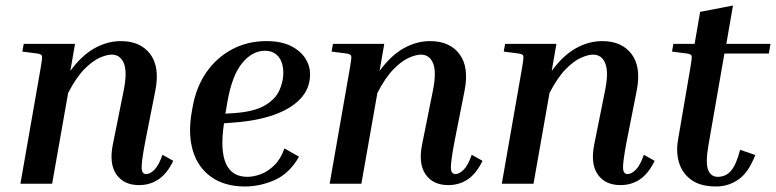

<svg xmlns="http://www.w3.org/2000/svg" viewBox="-20 -666 2813 696"><path d="M608 -83Q586 -37 555 -16Q524 5 484 5Q429 5 402 -33.5Q375 -72 389 -142L428 -336Q442 -405 429 -436.5Q416 -468 385 -468Q367 -468 341 -456.5Q315 -445 285.5 -415Q256 -385 227 -329L169 0H54L128 -423Q134 -457 132 -463.5Q130 -470 115 -472L61 -479L66 -507H252L235 -409Q276 -465 322.5 -491Q369 -517 418 -517Q489 -517 524.5 -470Q560 -423 543 -337L506 -150Q493 -81 493.5 -58Q494 -35 510 -35Q524 -35 540 -51Q556 -67 569 -105Z M1064 -98Q1029 -37 976 -13.5Q923 10 868 10Q795 10 746.5 -24Q698 -58 679.5 -118.5Q661 -179 675 -260L679 -282Q692 -352 728.5 -404.5Q765 -457 821 -487Q877 -517 946 -517Q998 -517 1033 -500Q1068 -483 1086 -455.5Q1104 -428 1104 -397Q1104 -345 1069 -308Q1034 -271 972.5 -249.5Q911 -228 830 -222L792 -219Q763 -25 877 -25Q899 -25 925 -34.5Q951 -44 974.5 -67Q998 -90 1011 -128ZM804 -295 797 -254 829 -256Q901 -261 939.5 -283.5Q978 -306 992.5 -338Q1007 -370 1007 -401Q1007 -439 989.5 -460.5Q972 -482 940 -482Q895 -482 858 -437.5Q821 -393 804 -295Z M1729 -83Q1707 -37 1676 -16Q1645 5 1605 5Q1550 5 1523 -33.5Q1496 -72 1510 -142L1549 -336Q1563 -405 1550 -436.5Q1537 -468 1506 -468Q1488 -468 1462 -456.5Q1436 -445 1406.5 -415Q1377 -385 1348 -329L1290 0H1175L1249 -423Q1255 -457 1253 -463.5Q1251 -470 1236 -472L1182 -479L1187 -507H1373L1356 -409Q1397 -465 1443.5 -491Q1490 -517 1539 -517Q1610 -517 1645.5 -470Q1681 -423 1664 -337L1627 -150Q1614 -81 1614.5 -58Q1615 -35 1631 -35Q1645 -35 1661 -51Q1677 -67 1690 -105Z M2353 -83Q2331 -37 2300 -16Q2269 5 2229 5Q2174 5 2147 -33.5Q2120 -72 2134 -142L2173 -336Q2187 -405 2174 -436.5Q2161 -468 2130 -468Q2112 -468 2086 -456.5Q2060 -445 2030.5 -415Q2001 -385 1972 -329L1914 0H1799L1873 -423Q1879 -457 1877 -463.5Q1875 -470 1860 -472L1806 -479L1811 -507H1997L1980 -409Q2021 -465 2067.5 -491Q2114 -517 2163 -517Q2234 -517 2269.5 -470Q2305 -423 2288 -337L2251 -150Q2238 -81 2238.5 -58Q2239 -35 2255 -35Q2269 -35 2285 -51Q2301 -67 2314 -105Z M2718 -104Q2693 -40 2656.5 -15Q2620 10 2576 10Q2519 10 2486 -14Q2453 -38 2441.5 -76.5Q2430 -115 2438 -160L2483 -423Q2489 -457 2487 -463.5Q2485 -470 2470 -472L2416 -479L2421 -507H2498L2518 -623L2637 -646L2613 -507H2773L2767 -472H2606L2548 -139Q2537 -75 2547 -50Q2557 -25 2582 -25Q2611 -25 2630 -47Q2649 -69 2663 -123Z"/></svg>

Font: Inria Serif
Style: Bold Italic
Weight: 700
Italic angle: -10°
Designer: Black Foundry Team
Foundry: Black Foundry
Version: Version 1.000; ttfautohint (v1.8.3)